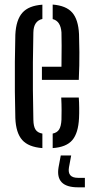

<svg xmlns="http://www.w3.org/2000/svg" viewBox="-20 -626 398 820"><path d="M159 -285V-341H242.5Q243.5 -390.5 243.2 -430Q243 -469.5 242.5 -487.5Q239 -536 205 -544.5V-606.5Q262.5 -602 288.5 -572.2Q314.5 -542.5 317.5 -480Q318.5 -457.5 319 -403.5Q319.5 -349.5 316.5 -285ZM45.5 -121.5Q44 -171.5 43.5 -235Q43 -298.5 43.5 -362.2Q44 -426 45.5 -477.5Q48.5 -541 75.5 -571.5Q102.5 -602 161 -606V-545Q123.5 -536.5 122.5 -487.5Q121 -419 120.5 -360Q120 -301 120.5 -242Q121 -183 122.5 -114.5Q123 -86 131.8 -72.5Q140.5 -59 161 -55.5V6.5Q101.5 2 74.8 -28.2Q48 -58.5 45.5 -121.5ZM205 6.5V-55.5Q224 -59.5 232.5 -73Q241 -86.5 242.5 -114.5Q243 -132.5 243 -156.2Q243 -180 241.5 -209.5H316.5Q318 -189 318.2 -165Q318.5 -141 317.5 -121.5Q314.5 -58 289 -27.8Q263.5 2.5 205 6.5ZM342.5 174H313Q216 174 230 89L239.5 38H284L274.5 89Q267 133.5 313 133.5H342.5Z"/></svg>

Font: Big Shoulders Stencil Display Medium
Style: Regular
Weight: 500
Designer: Patric King
Foundry: XO Type Co
Version: Version 1.000